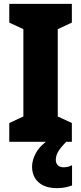

<svg xmlns="http://www.w3.org/2000/svg" viewBox="-20 -785 420 994"><path d="M352 -51H28V-148L101 -182V-634L28 -668V-765H352V-668L279 -634V-182L352 -148ZM269 43Q269 60 279.5 70.5Q290 81 309 81Q322 81 333.5 78Q345 75 353 70V175Q340 180 320.5 184.5Q301 189 275 189Q214 189 180 159Q146 129 146 77Q146 44 166.5 6Q187 -32 243 -70L323 -51Q291 -18 280 2Q269 22 269 43Z"/></svg>

Font: Noto Sans Tamil UI Condensed Black
Style: Regular
Weight: 900
Width: 3
Designer: Jelle Bosma - Monotype Design Team
Foundry: Monotype Imaging Inc.
Version: Version 2.004; ttfautohint (v1.8.4.7-5d5b)